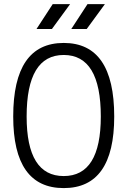

<svg xmlns="http://www.w3.org/2000/svg" viewBox="-20 -914 626 943"><path d="M293 9.8Q44.9 9.8 44.9 -341.8Q44.9 -703.1 293 -703.1Q541 -703.1 541 -341.8Q541 9.8 293 9.8ZM293 -49.3Q475.1 -49.3 475.1 -341.8Q475.1 -644 293 -644Q110.8 -644 110.8 -341.8Q110.8 -49.3 293 -49.3ZM159.2 -771.5 238.8 -893.6H324.2L234.9 -771.5ZM330.1 -771.5 409.7 -893.6H495.1L405.8 -771.5Z"/></svg>

Font: Cascadia Mono PL Light
Style: Regular
Weight: 300
Monospace: yes
Designer: Aaron Bell
Foundry: Saja Typeworks
Version: Version 2404.023; ttfautohint (v1.8.4)